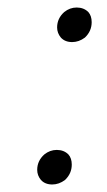

<svg xmlns="http://www.w3.org/2000/svg" viewBox="-20 -482 285 511"><path d="M151 -450Q166 -462 184 -462Q203 -462 215 -450Q224 -440 224 -423Q224 -399 206 -382Q190 -370 172 -370Q153 -370 142 -382Q132 -394 132 -409Q132 -433 151 -450ZM98 -71Q113 -83 131 -83Q150 -83 162 -71Q171 -61 171 -44Q171 -20 153 -3Q137 9 119 9Q100 9 89 -3Q79 -15 79 -30Q79 -54 98 -71Z"/></svg>

Font: Arsenal SC
Style: Italic
Weight: 400
Italic angle: -9.10001°
Designer: Andrij Shevchenko
Foundry: Stairsfor
Version: Version 2.001; ttfautohint (v1.8.4.7-5d5b)